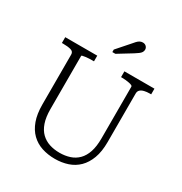

<svg xmlns="http://www.w3.org/2000/svg" viewBox="-214 -1090 1193 1262"><g transform="rotate(30 382.5 -459.0)"><path d="M196 -253Q196 -191 210.5 -149Q225 -107 251.5 -81.5Q278 -56 313.5 -44.5Q349 -33 391 -33Q432 -33 467.5 -44.5Q503 -56 529 -82Q555 -108 569 -150Q583 -192 583 -253V-646Q583 -651 575.5 -654.5Q568 -658 556 -660.5Q544 -663 529.5 -664.5Q515 -666 501 -666H493V-710H721V-667H710Q688 -667 669.5 -662.5Q651 -658 640.5 -648Q630 -638 630 -621V-252Q630 -180 611 -129Q592 -78 559 -45.5Q526 -13 481 2Q436 17 384 17Q330 17 284.5 2Q239 -13 205.5 -45.5Q172 -78 153.5 -129Q135 -180 135 -252V-631Q135 -653 112.5 -659.5Q90 -666 55 -666H44V-710H287V-667H278Q265 -667 250.5 -666.5Q236 -666 223.5 -664Q211 -662 203.5 -660.5Q196 -659 196 -656ZM441 -890 361 -799V-780H384L490 -845Q505 -855 516.5 -863Q528 -871 534 -880.5Q540 -890 540 -901Q540 -915 530 -925Q520 -935 504 -935Q492 -935 481.5 -929.5Q471 -924 461.5 -913.5Q452 -903 441 -890Z"/></g></svg>

Font: Roboto Serif SemiCondensed ExtraLight
Style: Regular
Weight: 250
Width: 4
Designer: Greg Gazdowicz
Foundry: Commercial Type
Version: Version 1.007